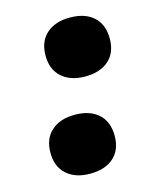

<svg xmlns="http://www.w3.org/2000/svg" viewBox="-91 -613 570 696"><g transform="rotate(-15 194.0 -265.0)"><path d="M283 -92Q283 -40 251 -11Q219 18 162 18Q107 18 74.5 -11Q42 -40 42 -92Q42 -145 74.5 -174Q107 -203 162 -203Q219 -203 251 -174Q283 -145 283 -92ZM357 -437Q357 -385 325 -356Q293 -327 236 -327Q181 -327 148.5 -356Q116 -385 116 -437Q116 -490 148.5 -519Q181 -548 236 -548Q293 -548 325 -519Q357 -490 357 -437Z"/></g></svg>

Font: Roboto Serif ExtraBold
Style: Italic
Weight: 800
Italic angle: -10°
Version: Version 1.007